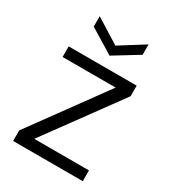

<svg xmlns="http://www.w3.org/2000/svg" viewBox="-176 -815 820 912"><g transform="rotate(30 234.5 -359.5)"><path d="M40 0V-58L335 -463H44V-521H417V-463L122 -59H422V0ZM234 -580 100 -662V-719L234 -635L368 -719V-662Z"/></g></svg>

Font: DM Sans 10pt Light
Style: Regular
Weight: 300
Version: Version 4.004;gftools[0.9.30]